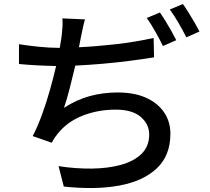

<svg xmlns="http://www.w3.org/2000/svg" viewBox="-20 -874 1040 951"><path d="M772 -812Q785 -794 800 -769.5Q815 -745 829 -720Q843 -695 853 -675L787 -646Q772 -677 749.5 -717Q727 -757 707 -785ZM886 -854Q899 -836 914.5 -811Q930 -786 944.5 -761Q959 -736 968 -718L903 -689Q887 -721 864.5 -760Q842 -799 821 -827ZM74 -655Q118 -648 171.5 -642.5Q225 -637 271 -637H276L285 -692Q288 -720 289.5 -740.5Q291 -761 289 -783L401 -778Q394 -755 389.5 -731.5Q385 -708 380 -686L371 -640Q457 -644 553.5 -655Q650 -666 741 -686L743 -590Q688 -581 621.5 -572.5Q555 -564 486 -558Q417 -552 353 -549Q340 -494 325.5 -437.5Q311 -381 297 -340Q361 -381 426 -398.5Q491 -416 564 -416Q645 -416 703 -390Q761 -364 792.5 -318Q824 -272 824 -211Q824 -104 757 -40.5Q690 23 571.5 45Q453 67 296 50L270 -51Q355 -38 435 -39Q515 -40 579 -57.5Q643 -75 681 -112Q719 -149 719 -208Q719 -259 677 -295Q635 -331 553 -331Q465 -331 389 -301Q313 -271 266 -212Q257 -201 250 -190.5Q243 -180 236 -167L142 -200Q167 -248 188.5 -307.5Q210 -367 227.5 -429Q245 -491 258 -547Q208 -548 161.5 -550.5Q115 -553 74 -557Z"/></svg>

Font: Source Han Sans SC Medium
Style: Regular
Weight: 500
Designer: Ryoko NISHIZUKA 西塚涼子 (kana, bopomofo & ideographs); Paul D. Hunt (Latin, Greek & Cyrillic); Sandoll Communications 산돌커뮤니
Foundry: Adobe
Version: Version 2.004;hotconv 1.0.118;makeotfexe 2.5.65603